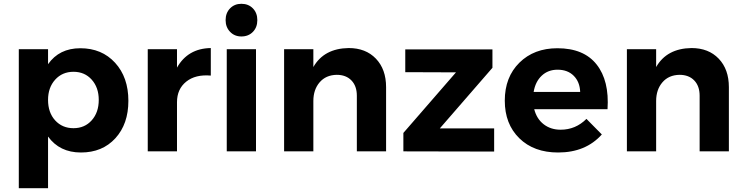

<svg xmlns="http://www.w3.org/2000/svg" viewBox="-20 -797 3917 1011"><path d="M403 -543Q516 -543 586 -466.5Q656 -390 656 -266Q656 -144 587.5 -69Q519 6 406 6Q294 6 233 -78V194H79V-538H233V-459Q292 -543 403 -543ZM500 -271Q500 -336 463 -377.5Q426 -419 367 -419Q308 -419 270.5 -377.5Q233 -336 233 -271Q233 -204 270.5 -163Q308 -122 367 -122Q426 -122 463 -163.5Q500 -205 500 -271Z M912 -441Q969 -542 1090 -544V-399Q1009 -406 960.5 -367Q912 -328 912 -259V0H758V-538H912Z M1251 -777Q1288 -777 1311.5 -753Q1335 -729 1335 -691Q1335 -653 1311.5 -629Q1288 -605 1251 -605Q1215 -605 1191.5 -629.5Q1168 -654 1168 -691Q1168 -729 1191.5 -753Q1215 -777 1251 -777ZM1174 -538H1328V0H1174Z M1816 -544Q1906 -544 1959.5 -488Q2013 -432 2013 -338V0H1859V-293Q1859 -344 1830.5 -373.5Q1802 -403 1753 -403Q1696 -402 1663 -363.5Q1630 -325 1630 -265V0H1476V-538H1630V-444Q1686 -542 1816 -544Z M2114 -537H2573V-440L2296 -121H2582V1L2104 0V-97L2381 -416L2114 -417Z M2915 -543Q3054 -543 3121.5 -457.5Q3189 -372 3179 -222H2793Q2806 -171 2843 -142.5Q2880 -114 2932 -114Q3011 -114 3068 -171L3149 -89Q3064 6 2919 6Q2791 6 2714.5 -69Q2638 -144 2638 -267Q2638 -391 2715 -467Q2792 -543 2915 -543ZM2790 -313H3035Q3033 -366 3001 -398Q2969 -430 2916 -430Q2866 -430 2832.5 -398.5Q2799 -367 2790 -313Z M3621 -544Q3711 -544 3764.5 -488Q3818 -432 3818 -338V0H3664V-293Q3664 -344 3635.5 -373.5Q3607 -403 3558 -403Q3501 -402 3468 -363.5Q3435 -325 3435 -265V0H3281V-538H3435V-444Q3491 -542 3621 -544Z"/></svg>

Font: Montserrat-Arabic SemiBold
Style: Regular
Weight: 600
Designer: Mohamed Gaber
Foundry: Kief Type Foundry
Version: Version 5.008;PS 005.008;hotconv 1.0.88;makeotf.lib2.5.64775